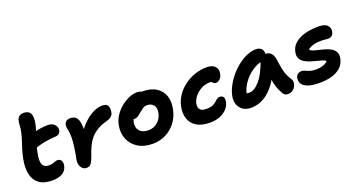

<svg xmlns="http://www.w3.org/2000/svg" viewBox="-47 -1302 3509 1902"><g transform="rotate(-20 1707.5 -350.5)"><path d="M262.8 13Q173 13 122.9 -25.2Q72.8 -63.4 58.7 -131.5Q44.6 -199.6 62.6 -290Q72.8 -340.2 85 -379.1Q97.2 -418 109.6 -454.7Q122 -491.4 131.8 -532.8Q142.2 -577.8 142.4 -605.5Q142.6 -633.2 149 -659Q154.6 -684.4 171.6 -699.2Q188.6 -714 223 -714Q271.4 -714 290.8 -678.4Q310.2 -642.8 291.6 -557.8Q284 -529 274.7 -500.2Q265.4 -471.4 254.8 -440.5Q244.2 -409.6 234.3 -374.1Q224.4 -338.6 216.2 -295.6Q204 -237.4 208.1 -203.2Q212.2 -169 231.1 -154.2Q250 -139.4 281.8 -139.4Q306 -139.4 321.4 -144.4Q336.8 -149.4 349.5 -154.3Q362.2 -159.2 376 -159.2Q403.8 -159.2 415.1 -137Q426.4 -114.8 420.4 -86.2Q410.8 -36.2 370 -11.6Q329.2 13 262.8 13ZM206.6 -339Q162 -321.8 143.1 -340.4Q124.2 -359 131.2 -393.8Q136.8 -423 152.2 -446.5Q167.6 -470 216 -486.4Q259.6 -501.2 310.5 -510.1Q361.4 -519 402.8 -519Q448.4 -519 474.7 -492.1Q501 -465.2 494 -429.6Q491 -412.4 478 -400Q465 -387.6 445.8 -385.6Q395.8 -382.6 356.5 -377.3Q317.2 -372 281.6 -363Q246 -354 206.6 -339Z M622.6 12Q599.8 12 582.4 -3.2Q565 -18.4 557.2 -44.3Q549.4 -70.2 555.6 -101.4Q569.4 -170.2 576.9 -225Q584.4 -279.8 584.9 -323.4Q585.4 -367 578.6 -400.2Q572 -425.6 571.7 -438.2Q571.4 -450.8 574.2 -464.6Q578.2 -484 595.1 -495.4Q612 -506.8 634.2 -506.8Q664.4 -506.8 684.4 -494.8Q704.4 -482.8 715 -454.7Q725.6 -426.6 727.3 -378.7Q729 -330.8 721.6 -259.2L655.4 -237.2Q686.2 -304.2 725.6 -356.2Q765 -408.2 808.2 -443.8Q851.4 -479.4 894.3 -497.8Q937.2 -516.2 974 -516.2Q1023.6 -516.2 1036 -488.5Q1048.4 -460.8 1039.8 -418.6Q1036.2 -399 1019.2 -382.5Q1002.2 -366 968.2 -356.8Q904.2 -339.8 861.4 -313.3Q818.6 -286.8 790.1 -252.6Q761.6 -218.4 742.5 -177.6Q723.4 -136.8 708 -89.6Q693.6 -50 682.2 -27.9Q670.8 -5.8 657.3 3.1Q643.8 12 622.6 12Z M1322.2 12Q1229.8 12 1166.8 -27.7Q1103.8 -67.4 1077.1 -133.5Q1050.4 -199.6 1066.2 -280Q1076.6 -330.8 1105.9 -374.8Q1135.2 -418.8 1176.1 -451.9Q1217 -485 1261.7 -503.6Q1306.4 -522.2 1346.6 -522.2Q1364.2 -522.2 1380.4 -516.6Q1396.6 -511 1406.3 -499.3Q1416 -487.6 1412.4 -467.6Q1404.4 -432.4 1384.4 -405.1Q1364.4 -377.8 1316.6 -362.6Q1292.6 -354.6 1271.1 -338.6Q1249.6 -322.6 1234.6 -301.7Q1219.6 -280.8 1215 -255.8Q1203.4 -198.8 1233.9 -163.8Q1264.4 -128.8 1327.6 -128.8Q1381.8 -128.8 1423.4 -163.9Q1465 -199 1476.6 -256.8Q1486.4 -307.4 1463.5 -337.5Q1440.6 -367.6 1394 -367.6Q1370.4 -367.6 1352.7 -355.6Q1335 -343.6 1310.8 -323.6Q1293.4 -309.2 1281 -299.9Q1268.6 -290.6 1257.1 -286.3Q1245.6 -282 1230.2 -282Q1212.4 -282 1197.4 -299.8Q1182.4 -317.6 1190.2 -356.6Q1195.8 -385.4 1217.5 -413.2Q1239.2 -441 1269.6 -463Q1300 -485 1333.7 -498.3Q1367.4 -511.6 1398 -511.6Q1487.2 -511.6 1542.7 -476.6Q1598.2 -441.6 1619.5 -381.2Q1640.8 -320.8 1624.8 -244Q1610 -166 1565.9 -108.4Q1521.8 -50.8 1458.7 -19.4Q1395.6 12 1322.2 12Z M1926.6 9Q1839.8 9 1786.6 -23.5Q1733.4 -56 1714.2 -111.9Q1695 -167.8 1708.2 -236Q1721 -298.8 1755.9 -350.4Q1790.8 -402 1842.1 -439.9Q1893.4 -477.8 1954.4 -498.4Q2015.4 -519 2079.4 -519Q2111.4 -519 2137.8 -507.7Q2164.2 -496.4 2177.5 -473Q2190.8 -449.6 2183.6 -413.6Q2176.6 -376.6 2156.2 -358.9Q2135.8 -341.2 2114.8 -341.2Q2099.2 -341.2 2092.1 -347.9Q2085 -354.6 2078.9 -361.2Q2072.8 -367.8 2058.6 -367.8Q2010.6 -367.8 1968 -345.6Q1925.4 -323.4 1896.9 -288.4Q1868.4 -253.4 1860.6 -215Q1856.4 -191 1861.5 -172.1Q1866.6 -153.2 1885.5 -142.2Q1904.4 -131.2 1940.4 -131.2Q1980 -131.2 2003.8 -141.7Q2027.6 -152.2 2042.3 -165.2Q2057 -178.2 2069.3 -188.7Q2081.6 -199.2 2099 -199.2Q2124 -199.2 2136.7 -183.5Q2149.4 -167.8 2142.4 -129.2Q2133.2 -88 2102.8 -56.5Q2072.4 -25 2027.1 -8Q1981.8 9 1926.6 9Z M2359.4 10Q2307.6 10 2273.4 -13.5Q2239.2 -37 2225.4 -76.4Q2211.6 -115.8 2220.8 -163Q2230.6 -214 2258.1 -265.5Q2285.6 -317 2324.5 -362.7Q2363.4 -408.4 2409.6 -443.8Q2455.8 -479.2 2504.6 -499.4Q2553.4 -519.6 2599.6 -519.6Q2636.8 -519.6 2658 -495.9Q2679.2 -472.2 2669.8 -428Q2667 -412.2 2656.1 -403Q2645.2 -393.8 2630.6 -391Q2565 -380.2 2508.5 -341Q2452 -301.8 2413.2 -247.5Q2374.4 -193.2 2362.2 -134.2Q2359.2 -116.6 2358.8 -102.1Q2358.4 -87.6 2362.4 -65.6L2314 -168.2Q2335 -149.8 2352.1 -143.5Q2369.2 -137.2 2394 -137.2Q2445.2 -137.2 2502.2 -202.4Q2559.2 -267.6 2602.4 -393Q2611 -417.2 2632.1 -430.4Q2653.2 -443.6 2675.4 -443.6Q2710.6 -443.6 2731.7 -418.8Q2752.8 -394 2756.8 -363.2Q2764.8 -315.2 2770.9 -274.9Q2777 -234.6 2789.8 -197.3Q2802.6 -160 2829.4 -119.8Q2840 -105.2 2839.5 -84Q2839 -62.8 2828 -41.8Q2817 -20.8 2796.7 -6.9Q2776.4 7 2747.4 7Q2729.6 7 2717.3 -0.5Q2705 -8 2697.6 -20.4Q2683.4 -45 2672.4 -69.9Q2661.4 -94.8 2653.5 -123.6Q2645.6 -152.4 2640.6 -189.2Q2635.6 -226 2632.6 -273.6L2687.2 -278.2Q2653.6 -194 2613.2 -138.3Q2572.8 -82.6 2529.6 -50Q2486.4 -17.4 2443.1 -3.7Q2399.8 10 2359.4 10Z M3082.2 10Q2999.8 10 2955.2 -7.6Q2910.6 -25.2 2895.6 -53Q2880.6 -80.8 2886.8 -111.6Q2891.2 -134 2907.4 -147.7Q2923.6 -161.4 2950 -161.4Q2964 -161.4 2976.8 -156.1Q2989.6 -150.8 3004.2 -144.2Q3018.8 -137.6 3038.9 -132.3Q3059 -127 3088.8 -127Q3135.2 -127 3167.1 -138.1Q3199 -149.2 3217.4 -169Q3209.4 -180.8 3184.6 -188.6Q3159.8 -196.4 3127.6 -204.2Q3095.4 -212 3062 -222.6Q3028.6 -233.2 3001.8 -250.3Q2975 -267.4 2962 -293.7Q2949 -320 2957 -359.2Q2966.2 -406.2 2996.7 -437.4Q3027.2 -468.6 3070.6 -486.9Q3114 -505.2 3163.5 -512.4Q3213 -519.6 3260 -519.4Q3327 -518.4 3351.8 -490.2Q3376.6 -462 3369 -423Q3363.8 -399.2 3348.4 -385.8Q3333 -372.4 3310.8 -372.4Q3296.6 -372.4 3286.8 -373.7Q3277 -375 3265.9 -376.3Q3254.8 -377.6 3235.4 -377.6Q3188.2 -377.6 3152.4 -367.5Q3116.6 -357.4 3093.6 -338Q3099.4 -324.2 3122.2 -316.2Q3145 -308.2 3177.3 -301.1Q3209.6 -294 3243.5 -284.1Q3277.4 -274.2 3305.1 -258.1Q3332.8 -242 3347.4 -215.4Q3362 -188.8 3354 -147.8Q3342.6 -92 3304.3 -56.9Q3266 -21.8 3208.7 -5.9Q3151.4 10 3082.2 10Z"/></g></svg>

Font: Shantell Sans Light
Style: Italic
Weight: 300
Italic angle: -11°
Designer: Stephen Nixon, Anya Danilova, Shantell Martin
Foundry: Arrow Type
Version: Version 1.008;[ac192a2d6]